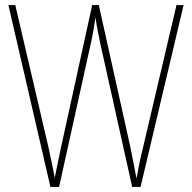

<svg xmlns="http://www.w3.org/2000/svg" viewBox="-20 -734 754 754"><path d="M701 -714H673L542 -156C531 -113 524 -77 516 -33C507 -80 502 -107 492 -156L368 -714H342L220 -157C214 -130 204 -80 195 -36C190 -61 183 -99 170 -157L40 -714H13L178 0H212L339 -574C345 -606 349 -624 355 -665C361 -623 366 -604 373 -567L499 0H532Z"/></svg>

Font: Noto Sans Arabic UI Cn Th
Style: Regular
Weight: 100
Width: 3
Designer: Monotype Design Team, Nadine Chahine and Nizar Qandah
Foundry: Monotype Imaging Inc.
Version: Version 2.010